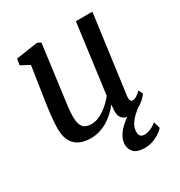

<svg xmlns="http://www.w3.org/2000/svg" viewBox="-178 -690 945 1009"><g transform="rotate(-30 294.0 -186.0)"><path d="M187.6 10Q153.3 10 124.7 -1.9Q96.1 -13.9 78.8 -42.4Q61.5 -70.8 61.2 -120.7Q61.2 -138.2 62.6 -159Q64 -179.8 66.7 -202.9Q69.3 -226 72.5 -249.4Q75.6 -272.9 79.1 -294.8L107.5 -481.7L54.8 -509.7L61.4 -547L193.4 -566.6L214.2 -556L179 -290.8Q176.5 -269.3 173.6 -248.8Q170.7 -228.2 168.2 -208.8Q165.6 -189.5 164 -171.4Q162.4 -153.3 162.4 -136.6Q162.4 -103.3 170.5 -85.2Q178.5 -67.1 193.5 -60.1Q208.6 -53.2 229.4 -53.2Q255.3 -53.2 281.7 -66.4Q308.2 -79.7 331.6 -100.1Q354.9 -120.6 371.2 -142.6L426.9 -562.6H527L463.3 -88.6Q460.8 -69.9 465.3 -61.1Q469.8 -52.4 478.3 -52.4Q487.9 -52.4 499.6 -59.3Q511.3 -66.2 529.4 -82.9L542 -56.7Q537.7 -49.7 521.6 -33.7Q505.6 -17.8 480.7 -4.2Q455.9 9.3 425.2 9.3Q394.3 9.3 379.4 -7.6Q364.4 -24.4 366.4 -52.7Q366.3 -54.6 366.5 -58.5Q366.7 -62.3 367.2 -67.3Q367.8 -72.3 368.3 -77.6Q368.8 -82.8 369.3 -87.4L368 -88.4Q353.3 -70.3 334.9 -52.8Q316.5 -35.3 293.9 -21.1Q271.2 -7 244.8 1.5Q218.3 10 187.6 10ZM407.1 195.8Q362.8 195.1 344 175.7Q325.2 156.4 325.2 128.9Q325.2 105.2 336.7 83.6Q348.1 61.9 367 42.7Q386 23.6 409.4 7.5Q432.9 -8.5 456.9 -20.8L480.2 -34.4L497.9 -16.7Q473.9 0.2 454.1 18.9Q434.3 37.6 422.6 57.9Q410.9 78.3 410.8 100.6Q410.6 117.6 418.9 126.1Q427.1 134.5 443.3 134.5Q459.1 134.5 479.5 125.9Q499.8 117.3 516.5 102.5L528.5 142.7Q512.1 161.9 479 179Q446 196.2 407.1 195.8Z"/></g></svg>

Font: Merriweather Light
Style: Italic
Weight: 300
Italic angle: -7.8°
Designer: Eben Sorkin
Foundry: Eben Sorkin
Version: Version 2.101